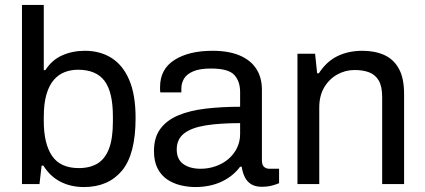

<svg xmlns="http://www.w3.org/2000/svg" viewBox="-20 -743 1715 775"><path d="M318.7 12Q265.9 12 224.1 -9.4Q182.4 -30.8 155 -74.6H148L139.4 0H68.7V-723H156.7V-459.9H163.1Q189.4 -501 231 -519.5Q272.6 -538 322.5 -538Q384.3 -538 430.2 -509Q476.2 -480 501.7 -420.2Q527.3 -360.4 527.3 -266.8Q527.3 -120 472.2 -54Q417.1 12 318.7 12ZM298.2 -64.5Q342.7 -64.5 373.4 -82.9Q404 -101.4 419.9 -142.6Q435.7 -183.9 435.7 -251.8V-273.1Q435.7 -371.8 401.8 -416.7Q367.9 -461.5 295 -461.5Q266.7 -461.5 241.7 -452.1Q216.7 -442.7 197.6 -421Q178.5 -399.3 167.6 -362.4Q156.7 -325.4 156.7 -270.8V-254.5Q156.7 -162.8 190.2 -113.6Q223.8 -64.5 298.2 -64.5Z M767.9 12Q739.5 12 710.1 5.1Q680.6 -1.8 656 -17.9Q631.3 -34.1 616.4 -62.4Q601.5 -90.8 601.5 -133.7Q601.5 -188.2 627.3 -223Q653.1 -257.8 699.6 -277.4Q746.1 -296.9 810.1 -304.5Q874 -312.1 949.2 -312.1V-371.6Q949.2 -414.8 925.6 -440.6Q902 -466.4 831.4 -466.4Q785.6 -466.4 759.3 -454.8Q733.1 -443.3 722.5 -425Q712 -406.7 712 -385.4V-370H627.1Q626.1 -375 626.1 -380Q626.1 -385 626.1 -392Q626.1 -464.1 684.4 -501.1Q742.7 -538 837.2 -538Q903.3 -538 947.5 -519.1Q991.7 -500.3 1014.4 -465.4Q1037.2 -430.4 1037.2 -380.6V-95.9Q1037.2 -76.9 1045.9 -69.4Q1054.6 -61.8 1067.6 -61.8H1106.5V-3.5Q1092.8 2.3 1075.7 6.6Q1058.5 11 1037.4 11Q1010.9 11 994.1 0.7Q977.3 -9.7 968.1 -28.2Q958.9 -46.7 955.7 -70.1H949.2Q920.9 -31.7 874.5 -9.8Q828.1 12 767.9 12ZM789.8 -61.8Q821.6 -61.8 850.4 -72Q879.2 -82.1 901.1 -100.4Q923 -118.7 936.1 -144.7Q949.2 -170.7 949.2 -201.8V-246Q868.5 -246 811.2 -237Q753.9 -227.9 723.6 -204.8Q693.4 -181.6 693.4 -139.7Q693.4 -99.8 720 -80.8Q746.6 -61.8 789.8 -61.8Z M1180.7 0V-526H1251.9L1260.1 -447.3H1267.1Q1298.2 -495.2 1342.4 -516.6Q1386.7 -538 1442.9 -538Q1492.9 -538 1530.7 -521.1Q1568.5 -504.3 1589.8 -466.1Q1611.1 -428 1611.1 -363.3V0H1522.6V-351.4Q1522.6 -394.8 1508.5 -418.4Q1494.5 -441.9 1469.6 -451.2Q1444.6 -460.4 1411.4 -460.4Q1373.8 -460.4 1341.1 -442.1Q1308.4 -423.8 1288.5 -390.1Q1268.7 -356.3 1268.7 -309.2V0Z"/></svg>

Font: Archivo Variable SemiBold
Style: Regular
Weight: 600
Designer: Hector Gatti
Foundry: Omnibus-Type
Version: Version 2.001